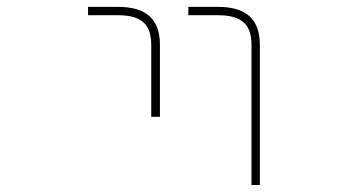

<svg xmlns="http://www.w3.org/2000/svg" viewBox="-20 -564 1040 561"><path d="M714.8 -23.4V-432.6Q714.8 -479.5 691.4 -499Q668 -519.5 617.2 -519.5H530.3V-543.9H617.2Q678.7 -543.9 709 -516.6Q739.3 -489.3 739.3 -432.6V-23.4ZM421.9 -222.7V-432.6Q421.9 -479.5 398.4 -499Q376 -519.5 325.2 -519.5H237.3V-543.9H325.2Q386.7 -543.9 417 -516.6Q447.3 -489.3 447.3 -432.6V-222.7Z"/></svg>

Font: Mgen+ 1m thin
Style: Regular
Weight: 100
Designer: [Source Han Sans]
Ryoko NISHIZUKA  (kana & ideographs); Paul D. Hunt (Latin, Greek & Cyrillic); Wenlong ZHANG  (bopomofo
Version: Version 1.059.20150602